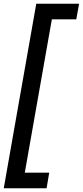

<svg xmlns="http://www.w3.org/2000/svg" viewBox="-23 -892 441 1022"><path d="M225 110H-3L170 -872H398L383 -789H253L109 27H239Z"/></svg>

Font: Open Sauce Sans Medium Italic
Style: Regular
Weight: 500
Italic angle: -10°
Designer: Alfredo Marco Pradil
Foundry: Creative Sauce Fz LLC
Version: Version 1.477